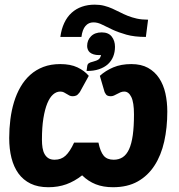

<svg xmlns="http://www.w3.org/2000/svg" viewBox="-20 -798 769 824"><path d="M606 -639.5Q557 -639.5 522.5 -649.2Q488 -659 462.8 -670.8Q437.5 -682.5 418.5 -692.2Q399.5 -702 381 -702Q360 -702 346.8 -686.5Q333.5 -671 329.5 -639.5H239Q243.5 -673.5 255.8 -699.5Q268 -725.5 287.2 -743Q306.5 -760.5 331.5 -769.2Q356.5 -778 386.5 -778Q409 -778 427.2 -773.2Q445.5 -768.5 461.8 -761.2Q478 -754 494 -745.8Q510 -737.5 528 -730.2Q546 -723 567.2 -718.2Q588.5 -713.5 615.5 -713.5ZM354.5 -515Q355.5 -522.5 361 -526.5Q366.5 -530.5 379.5 -533.5Q395.5 -537.5 403.2 -543.2Q411 -549 413.5 -562Q411 -561.5 406 -561.5Q391.5 -561.5 381.5 -564.8Q371.5 -568 365.5 -573.2Q359.5 -578.5 356.8 -585.8Q354 -593 354 -600.5Q354 -625.5 370.5 -642.2Q387 -659 416.5 -659Q445.5 -659 459.5 -641Q473.5 -623 473.5 -597Q473.5 -574.5 465.8 -555.2Q458 -536 442.8 -522.2Q427.5 -508.5 404.5 -500.8Q381.5 -493 351.5 -493.5ZM408.5 -472.5Q432.5 -494.5 466 -508.8Q499.5 -523 543.5 -523Q586 -523 615.2 -506.8Q644.5 -490.5 663 -462.5Q681.5 -434.5 689.8 -397.5Q698 -360.5 698 -319Q698 -250 684.8 -190.8Q671.5 -131.5 643.2 -87.8Q615 -44 571 -19.2Q527 5.5 465 5.5Q423 5.5 390.8 -7.2Q358.5 -20 332.5 -45.5Q300 -20 264.8 -7.2Q229.5 5.5 187.5 5.5Q143 5.5 111.2 -10Q79.5 -25.5 59.2 -53.5Q39 -81.5 29.2 -120.2Q19.5 -159 19.5 -205.5Q19.5 -246 24.5 -285.5Q29.5 -325 40.2 -360.2Q51 -395.5 68.2 -425.2Q85.5 -455 109.8 -476.8Q134 -498.5 166 -510.8Q198 -523 238.5 -523Q282.5 -523 312.5 -508.8Q342.5 -494.5 361 -472.5L322.5 -402.5Q314 -391 307.2 -388Q300.5 -385 291.5 -385Q284 -385 278 -388Q272 -391 266.2 -394.8Q260.5 -398.5 254 -401.8Q247.5 -405 238.5 -405Q222 -405 207.8 -392.5Q193.5 -380 183 -354.5Q172.5 -329 166.2 -290.2Q160 -251.5 160 -198.5Q160 -179.5 162.5 -163.8Q165 -148 171.5 -136.5Q178 -125 188.2 -118.8Q198.5 -112.5 214.5 -112.5Q242.5 -112.5 261.2 -129.8Q280 -147 298 -186H402.5Q410.5 -147 425 -129.8Q439.5 -112.5 468 -112.5Q490 -112.5 506.5 -123.2Q523 -134 533.8 -157.2Q544.5 -180.5 549.8 -217.5Q555 -254.5 555 -307Q555 -358.5 543.5 -381.8Q532 -405 513.5 -405Q504.5 -405 497 -401.8Q489.5 -398.5 482.8 -394.8Q476 -391 469.2 -388Q462.5 -385 455 -385Q446.5 -385 440.5 -388Q434.5 -391 429 -402.5Z"/></svg>

Font: Lato ExtraBold
Style: Italic
Weight: 800
Italic angle: -7°
Designer: Lukasz Dziedzic with Adam Twardoch and Botio Nikoltchev
Foundry: tyPoland Lukasz Dziedzic
Version: Version 2.015; 2015-08-06; http://www.latofonts.com/